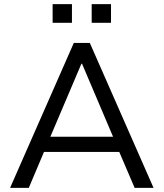

<svg xmlns="http://www.w3.org/2000/svg" viewBox="-20 -914 796 934"><path d="M29 0 339 -705H417L727 0H635L549 -201L592 -175H163L205 -201L120 0ZM376 -604 217 -230 192 -249H563L538 -230L379 -604ZM426 -803V-894H520V-803ZM236 -803V-894H330V-803Z"/></svg>

Font: Nunito Sans 9pt
Style: Regular
Weight: 400
Version: Version 3.101;gftools[0.9.27]